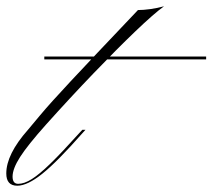

<svg xmlns="http://www.w3.org/2000/svg" viewBox="-89 -582 676 611"><path d="M52 -393V-402H567V-393ZM57 -185Q-1 -120 -25 -82.5Q-49 -45 -49 -20Q-49 3 -31 3Q-12 3 12 -12Q36 -27 71.5 -61.5Q107 -96 161 -156L173 -169H183L174 -159Q93 -67 45.5 -29Q-2 9 -34 9Q-69 9 -69 -30Q-69 -91 0 -169Q20 -193 38 -214.5Q56 -236 79 -261.5Q102 -287 136 -323.5Q170 -360 222 -415Q274 -470 350 -550Q367 -550 389 -553Q411 -556 433 -562Q401 -539 342 -482.5Q283 -426 209 -349Q135 -272 57 -185Z"/></svg>

Font: Ballet
Style: Regular
Weight: 400
Designer: Maximiliano R. Sproviero
Foundry: Omnibus-Type
Version: Version 1.100